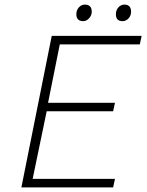

<svg xmlns="http://www.w3.org/2000/svg" viewBox="-20 -815 640 835"><path d="M73 0 205 -659H596L588 -622H240L189 -368H480L472 -331H183L122 -37H480L472 0ZM342 -723Q312 -723 312 -753Q312 -771 323 -783Q334 -795 349 -795Q379 -795 379 -764Q379 -748 367.5 -735.5Q356 -723 342 -723ZM513 -723Q484 -723 484 -753Q484 -771 495 -783Q506 -795 521 -795Q550 -795 550 -764Q550 -747 539 -735Q528 -723 513 -723Z"/></svg>

Font: TypoPRO Source Code Pro
Style: Italic
Weight: 300
Italic angle: -11°
Monospace: yes
Designer: Paul D. Hunt, Teo Tuominen
Foundry: Adobe Systems Incorporated
Version: Version 1.030;PS 1.0;hotconv 1.0.84;makeotf.lib2.5.63406